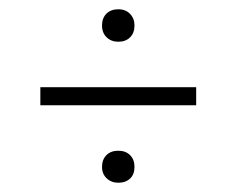

<svg xmlns="http://www.w3.org/2000/svg" viewBox="-20 -550 512 414"><path d="M200 -495Q200 -511 209.5 -520.5Q219 -530 235 -530Q251 -530 260.5 -520Q270 -510 270 -495Q270 -479 260.5 -469.5Q251 -460 235 -460Q220 -460 210 -469.5Q200 -479 200 -495ZM403 -362V-323H67V-362ZM200 -190Q200 -206 209.5 -215.5Q219 -225 235 -225Q251 -225 260.5 -215.5Q270 -206 270 -190Q270 -174 260.5 -165Q251 -156 235 -156Q220 -156 210 -165.5Q200 -175 200 -190Z"/></svg>

Font: KaputaLibre
Style: Regular
Weight: 400
Designer: Multiple designers
Foundry: Textual
Version: Version 2.900